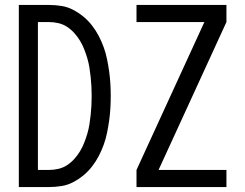

<svg xmlns="http://www.w3.org/2000/svg" viewBox="-20 -755 990 775"><path d="M56 0V-735H178Q203 -735 228 -731Q253 -727 275 -715.5Q297 -704 316.5 -688Q336 -672 351.5 -652Q367 -632 378.5 -610Q390 -588 398.5 -564.5Q407 -541 412 -516.5Q417 -492 420.5 -467.5Q424 -443 425.5 -417.5Q427 -392 427 -368Q427 -343 425.5 -317.5Q424 -292 420.5 -267.5Q417 -243 412 -218.5Q407 -194 398.5 -170.5Q390 -147 378.5 -125Q367 -103 351.5 -83Q336 -63 316.5 -47Q297 -31 275 -19.5Q253 -8 228 -4Q203 0 178 0ZM133 -69H178Q197 -69 216 -73.5Q235 -78 251 -88.5Q267 -99 280 -113.5Q293 -128 303 -144.5Q313 -161 320 -179Q327 -197 332.5 -215.5Q338 -234 341 -253Q344 -272 346 -291Q348 -310 349 -329Q350 -348 350 -368Q350 -387 349 -406Q348 -425 346 -444Q344 -463 341 -482Q338 -501 332.5 -519.5Q327 -538 320 -556Q313 -574 303 -590.5Q293 -607 280 -621.5Q267 -636 251 -646.5Q235 -657 216 -661.5Q197 -666 178 -666H133ZM531 0V-69L805 -666H531V-735H894V-666L620 -69H894V0Z"/></svg>

Font: Iosevka QP
Style: Regular
Weight: 400
Designer: Belleve Invis
Foundry: Belleve Invis
Version: Version 20.0.0; ttfautohint (v1.8.4)